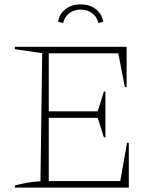

<svg xmlns="http://www.w3.org/2000/svg" viewBox="-20 -858 716 878"><path d="M561 -205H569V0H48V-10Q79 -18 108 -23Q137 -28 165 -29L173 -615L48 -633V-644H559V-460H551L521 -614H203V-349H427L455 -439H462V-230H455L427 -319H203V-30H530ZM349 -838Q392 -838 420 -814.5Q448 -791 452 -758L429 -753Q425 -779 403 -796.5Q381 -814 349 -814Q317 -814 295.5 -796.5Q274 -779 269 -753L246 -758Q249 -791 277.5 -814.5Q306 -838 349 -838Z"/></svg>

Font: Piazzolla SC Thin
Style: Regular
Weight: 100
Designer: Juan Pablo del Peral
Foundry: Huerta Tipografica
Version: Version 1.330